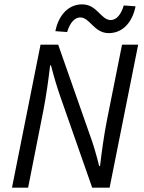

<svg xmlns="http://www.w3.org/2000/svg" viewBox="-20 -861 659 881"><path d="M35 0H109L179 -354C192 -421 202 -493 210 -561H214C227 -509 245 -451 256 -420L403 0H483L614 -656H540L470 -306C457 -239 447 -167 439 -99H435C424 -145 406 -206 394 -237L247 -656H166ZM479 -709C539 -709 586 -753 602 -832L548 -836C535 -793 514 -769 488 -769C443 -769 426 -841 357 -841C297 -841 250 -796 234 -718L288 -714C301 -757 323 -781 348 -781C393 -781 411 -709 479 -709Z"/></svg>

Font: Source Sans Pro
Style: Italic
Weight: 400
Italic angle: -11°
Designer: Paul D. Hunt
Foundry: Adobe Systems Incorporated
Version: Version 3.006;hotconv 1.0.111;makeotfexe 2.5.65597